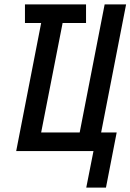

<svg xmlns="http://www.w3.org/2000/svg" viewBox="-20 -690 596 877"><path d="M374 167 407 0H54L168 -585H94V-670H373V-585H266L168 -85H344L458 -670H556L442 -85H513L464 167Z"/></svg>

Font: Lode Dark
Style: Bold Italic
Weight: 700
Italic angle: -11°
Monospace: yes
Designer: Belleve Invis
Foundry: Belleve Invis
Version: Version 29.2.0; ttfautohint (v1.8.3)